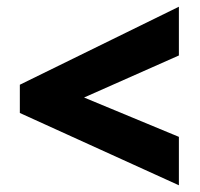

<svg xmlns="http://www.w3.org/2000/svg" viewBox="-20 -647 594 571"><path d="M512 -96V-240L230 -357L512 -482V-627L39 -395V-311Z"/></svg>

Font: Noto Sans Arabic UI SmCn Bk
Style: Regular
Weight: 900
Width: 4
Designer: Monotype Design Team, Nadine Chahine and Nizar Qandah
Foundry: Monotype Imaging Inc.
Version: Version 2.010